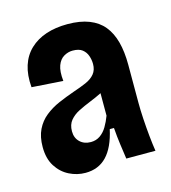

<svg xmlns="http://www.w3.org/2000/svg" viewBox="-72 -731 471 528"><g transform="rotate(-15 164.0 -467.0)"><path d="M109 -263Q85 -263 63 -274Q41 -285 27 -307Q13 -329 13 -362Q13 -391 23 -411.5Q33 -432 50.5 -446Q68 -460 90 -469.5Q112 -479 135 -487Q156 -494 172 -501Q188 -508 197 -519Q206 -530 206 -547Q206 -559 202 -570.5Q198 -582 188.5 -589.5Q179 -597 161 -597Q148 -597 136 -590Q124 -583 118 -567Q112 -551 115 -523L26 -529Q23 -564 31.5 -590.5Q40 -617 59 -635Q78 -653 105 -662Q132 -671 166 -671Q202 -671 227.5 -661Q253 -651 268.5 -632Q284 -613 291.5 -585Q299 -557 299 -520V-411Q299 -391 300.5 -366Q302 -341 304.5 -316Q307 -291 310 -272H227Q224 -293 221 -314.5Q218 -336 216 -362H204Q193 -312 169.5 -287.5Q146 -263 109 -263ZM145 -341Q160 -341 171.5 -349Q183 -357 191 -370.5Q199 -384 205 -400V-484H230Q221 -472 205 -464Q189 -456 171.5 -449Q154 -442 138 -434Q122 -426 112 -414Q102 -402 102 -383Q102 -364 114 -352.5Q126 -341 145 -341Z"/></g></svg>

Font: Bricolage Grotesque Condensed SemiBold
Style: Regular
Weight: 600
Width: 3
Designer: Mathieu Triay
Foundry: Atelier Triay
Version: Version 1.000;gftools[0.9.30]